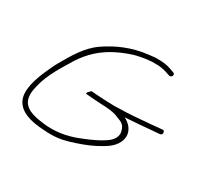

<svg xmlns="http://www.w3.org/2000/svg" viewBox="-123 -784 1024 955"><g transform="rotate(30 389.0 -306.5)"><path d="M56 -82C81 -36 138 -17 220 -13H221C273 -8 317 -14 357 -26C403 -40 449 -56 487 -76C536 -102 577 -126 589 -175C598 -213 575 -245 549 -261L536 -269L553 -270C585 -272 627 -275 668 -279L730 -284C734 -285 737 -286 739 -289C744 -296 740 -314 729 -310L665 -304C598 -299 547 -293 485 -293C476 -292 468 -292 459 -292H458C446 -293 435 -293 423 -293H422C417 -294 408 -294 402 -294H401C396 -295 389 -295 383 -295C362 -296 345 -298 329 -299C323 -296 301 -274 314 -274C332 -272 354 -271 379 -269H383C388 -268 393 -268 398 -268H400C405 -267 412 -267 420 -267H422C434 -266 443 -265 455 -264L476 -260C486 -258 496 -254 505 -250C532 -241 548 -231 554 -207C568 -170 541 -142 516 -126C489 -107 443 -86 407 -72C359 -52 300 -34 225 -38H224C156 -45 103 -53 80 -95C67 -121 71 -152 79 -184C97 -261 142 -327 178 -387C216 -445 264 -491 332 -525C362 -540 408 -559 444 -566C473 -572 507 -578 545 -576C561 -576 579 -573 596 -568L623 -559C639 -555 649 -578 633 -583L608 -592C587 -599 565 -602 545 -602C525 -603 509 -602 489 -599C389 -588 317 -554 253 -511C187 -466 151 -398 114 -335C101 -312 90 -287 79 -262C59 -216 28 -134 56 -82ZM505 -250V-251ZM554 -207Z"/></g></svg>

Font: Stray Cat
Style: LtExt
Weight: 300
Version: Version 1.0